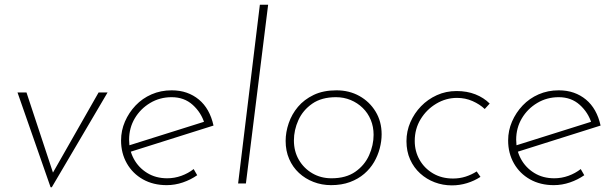

<svg xmlns="http://www.w3.org/2000/svg" viewBox="-20 -776 2596 812"><path d="M194 16 54 -385H92L211 -25H192L397 -385H435L199 16Z M687 -22Q718 -22 747 -32.5Q776 -43 799 -61L814 -35Q787 -16 753.5 -4.5Q720 7 685 7Q628 7 584.5 -17.5Q541 -42 516.5 -85Q492 -128 492 -182Q492 -224 508.5 -262Q525 -300 553.5 -330Q582 -360 621 -377Q660 -394 706 -394Q741 -394 769.5 -384Q798 -374 821 -355Q844 -336 859.5 -308.5Q875 -281 883 -245L525 -132L519 -159L859 -266L845 -254Q831 -300 795 -332.5Q759 -365 706 -365Q656 -365 615 -340.5Q574 -316 550 -275.5Q526 -235 526 -185Q526 -141 546 -104Q566 -67 602.5 -44.5Q639 -22 687 -22Z M1079 -756H1114L1020 0H987Z M1380 7Q1341 7 1306 -6.5Q1271 -20 1244.5 -44.5Q1218 -69 1203 -103.5Q1188 -138 1188 -180Q1188 -217 1201 -255Q1214 -293 1240 -324Q1266 -355 1306.5 -374.5Q1347 -394 1403 -394Q1457 -394 1500 -370Q1543 -346 1568.5 -304Q1594 -262 1594 -208Q1594 -179 1586 -148.5Q1578 -118 1562 -90.5Q1546 -63 1520.5 -41Q1495 -19 1460 -6Q1425 7 1380 7ZM1382 -22Q1443 -22 1482.5 -49.5Q1522 -77 1541 -119.5Q1560 -162 1560 -206Q1560 -240 1548 -269Q1536 -298 1514 -319.5Q1492 -341 1463 -353Q1434 -365 1401 -365Q1340 -365 1300.5 -337.5Q1261 -310 1242 -268Q1223 -226 1223 -182Q1223 -136 1244 -100Q1265 -64 1301 -43Q1337 -22 1382 -22Z M2012 -28Q1986 -11 1955 -1.5Q1924 8 1891 8Q1853 8 1818.5 -5Q1784 -18 1757 -42.5Q1730 -67 1714.5 -101.5Q1699 -136 1699 -179Q1699 -221 1715.5 -259Q1732 -297 1760.5 -326.5Q1789 -356 1827.5 -373.5Q1866 -391 1911 -391Q1955 -391 1990.5 -377Q2026 -363 2051 -338L2030 -315Q2009 -335 1978.5 -348.5Q1948 -362 1913 -362Q1866 -362 1825 -337.5Q1784 -313 1759 -272Q1734 -231 1734 -180Q1734 -136 1754.5 -100Q1775 -64 1811.5 -42.5Q1848 -21 1896 -21Q1924 -21 1949 -29Q1974 -37 1996 -51Z M2324 -22Q2355 -22 2384 -32.5Q2413 -43 2436 -61L2451 -35Q2424 -16 2390.5 -4.5Q2357 7 2322 7Q2265 7 2221.5 -17.5Q2178 -42 2153.5 -85Q2129 -128 2129 -182Q2129 -224 2145.5 -262Q2162 -300 2190.5 -330Q2219 -360 2258 -377Q2297 -394 2343 -394Q2378 -394 2406.5 -384Q2435 -374 2458 -355Q2481 -336 2496.5 -308.5Q2512 -281 2520 -245L2162 -132L2156 -159L2496 -266L2482 -254Q2468 -300 2432 -332.5Q2396 -365 2343 -365Q2293 -365 2252 -340.5Q2211 -316 2187 -275.5Q2163 -235 2163 -185Q2163 -141 2183 -104Q2203 -67 2239.5 -44.5Q2276 -22 2324 -22Z"/></svg>

Font: Josefin Sans ExtraLight
Style: Italic
Weight: 250
Italic angle: -7°
Designer: Santiago Orozco
Foundry: Typemade
Version: Version 2.000